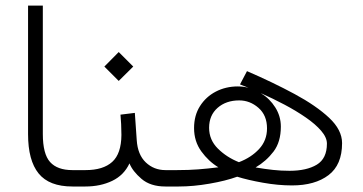

<svg xmlns="http://www.w3.org/2000/svg" viewBox="-20 -678 1319 698"><path d="M82 -657.7H135.7V-190.9Q135.7 -118.2 162.1 -88.9Q188.5 -59.6 243.2 -59.6H264.2V0H243.2Q158.7 0 120.4 -47.4Q82 -94.7 82 -190.4Z M418 -261.2 470.2 -267.6 477.1 -168.5Q480.5 -115.7 510 -87.6Q539.6 -59.6 581.5 -59.6H601.1V0H581.1Q526.9 0 494.4 -27.8Q461.9 -55.7 450.7 -84Q430.7 -41 387.9 -20.5Q345.2 0 290.5 0H244.6V-59.6H291Q355 -59.6 387.9 -89.4Q420.9 -119.1 421.4 -187.5Q421.4 -208.5 420.4 -226.8Q419.4 -245.1 418 -261.2ZM411.6 -488.8 464.4 -436 411.6 -383.8 359.4 -436Z M852.5 -371.1 877.9 -419.4Q972.7 -378.4 1051 -336.2Q1129.4 -293.9 1176.5 -249.8Q1223.6 -205.6 1223.6 -157.7Q1223.6 -78.6 1174.3 -41.3Q1125 -3.9 1041.5 -3.9Q990.7 -3.9 936 -13.7Q881.3 -23.4 842.3 -35.6Q800.8 -20.5 741.9 -10.3Q683.1 0 629.9 0H581.5V-59.6H623.5Q666.5 -59.6 700.7 -62.3Q734.9 -64.9 773.9 -69.8Q738.3 -91.3 711.9 -127.7Q685.5 -164.1 685.5 -212.4Q685.5 -258.3 707 -292.2Q728.5 -326.2 764.6 -345Q800.8 -363.8 844.7 -363.8Q864.3 -363.8 883.3 -358.9Q867.7 -365.2 852.5 -371.1ZM909.2 -69.3Q942.9 -63.5 972.4 -60.3Q1002 -57.1 1032.7 -57.1Q1094.7 -57.1 1131.6 -79.3Q1168.5 -101.6 1168.5 -155.8Q1168.5 -178.2 1147.7 -202.4Q1127 -226.6 1092 -250.7Q1057.1 -274.9 1014.6 -297.4Q972.2 -319.8 928.2 -339.4Q960.4 -319.8 980.7 -287.6Q1001 -255.4 1001 -217.8Q1001 -162.1 974.6 -127.2Q948.2 -92.3 909.2 -69.3ZM740.2 -213.4Q740.2 -169.4 772.2 -137.7Q804.2 -106 848.6 -88.4Q893.6 -105.5 922.1 -136.5Q950.7 -167.5 950.7 -211.4Q950.7 -258.8 919.7 -285.9Q888.7 -313 849.6 -313Q801.8 -313 771 -285.9Q740.2 -258.8 740.2 -213.4Z"/></svg>

Font: Vazirmatn FD NL ExtraLight
Style: Regular
Weight: 200
Designer: Saber Rastikerdar
Foundry: Saber Rastikerdar
Version: Version 33.003